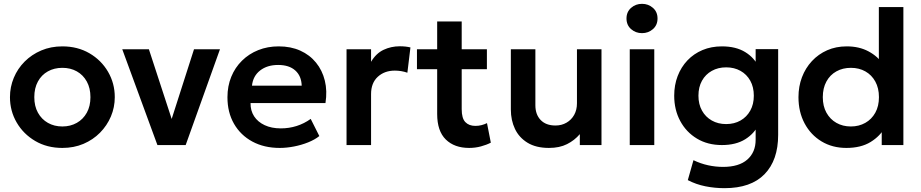

<svg xmlns="http://www.w3.org/2000/svg" viewBox="-20 -757 4808 1002"><path d="M305.5 15Q225.5 15 163.8 -21.2Q102 -57.5 67 -117.8Q32 -178 32 -250Q32 -303 52 -351Q72 -399 108.8 -435.8Q145.5 -472.5 195.5 -493.8Q245.5 -515 305.5 -515Q385 -515 446.8 -479Q508.5 -443 543.8 -382.5Q579 -322 579 -250Q579 -197 558.8 -149.2Q538.5 -101.5 502 -64.5Q465.5 -27.5 415.5 -6.2Q365.5 15 305.5 15ZM305.5 -97Q347.5 -97 380.8 -115.8Q414 -134.5 433 -168.8Q452 -203 452 -250Q452 -297 433 -331.5Q414 -366 381 -384.5Q348 -403 305.5 -403Q263 -403 229.8 -384.5Q196.5 -366 177.8 -331.5Q159 -297 159 -250Q159 -203 178 -168.8Q197 -134.5 230 -115.8Q263 -97 305.5 -97Z M801.5 0 618 -500H757L884.5 -110H867.5L992.5 -500H1128L949 0Z M1440 15Q1358.5 15 1297 -18.2Q1235.5 -51.5 1201.2 -111Q1167 -170.5 1167 -249.5Q1167 -307.5 1186.8 -356Q1206.5 -404.5 1242.8 -440.2Q1279 -476 1327.8 -495.5Q1376.5 -515 1434.5 -515Q1497.5 -515 1547 -492.8Q1596.5 -470.5 1629.2 -430.2Q1662 -390 1675.2 -336.2Q1688.5 -282.5 1678.5 -219H1287.5Q1287 -179.5 1306.2 -150Q1325.5 -120.5 1361.2 -103.8Q1397 -87 1445.5 -87Q1488.5 -87 1528 -99.5Q1567.5 -112 1601.5 -136.5L1646.5 -47Q1623 -28 1588 -14Q1553 0 1514.2 7.5Q1475.5 15 1440 15ZM1295 -310H1554.5Q1553 -360.5 1521 -389.2Q1489 -418 1431.5 -418Q1374.5 -418 1337.5 -389.2Q1300.5 -360.5 1295 -310Z M1788.5 0V-500H1916.5V-434.5Q1942.5 -478.5 1981.8 -497Q2021 -515.5 2066.5 -515.5Q2082.5 -515.5 2096 -514Q2109.5 -512.5 2122 -509.5L2106 -377.5Q2090.5 -383 2073.8 -385.8Q2057 -388.5 2040.5 -388.5Q1986.5 -388.5 1951.5 -356.2Q1916.5 -324 1916.5 -266V0Z M2428.5 15Q2351.5 15 2306.5 -29Q2261.5 -73 2261.5 -162V-645H2389.5V-500H2521V-396H2389.5V-187.5Q2389.5 -139.5 2408.5 -119.8Q2427.5 -100 2461 -100Q2478 -100 2493.2 -104Q2508.5 -108 2521.5 -114.5L2541.5 -12.5Q2519.5 -1 2490 7Q2460.5 15 2428.5 15ZM2156 -396V-500H2276V-396Z M2845 15Q2777.5 15 2733.2 -12Q2689 -39 2667.5 -84.2Q2646 -129.5 2646 -185.5V-500H2774V-207.5Q2774 -159.5 2801.5 -130.8Q2829 -102 2879 -102Q2911 -102 2936.5 -116.8Q2962 -131.5 2976.5 -157.5Q2991 -183.5 2991 -218V-500H3119V0H3006V-57Q2978.5 -24.5 2939.2 -4.8Q2900 15 2845 15Z M3266.5 0V-500H3394.5V0ZM3330.5 -584Q3297.5 -584 3273.5 -605Q3249.5 -626 3249.5 -660.5Q3249.5 -695 3273.5 -716Q3297.5 -737 3330.5 -737Q3363.5 -737 3387.5 -716Q3411.5 -695 3411.5 -660.5Q3411.5 -626 3387.5 -605Q3363.5 -584 3330.5 -584Z M3761 225Q3710 225 3661.2 215.2Q3612.5 205.5 3569.5 183L3599 79Q3636.5 97 3675.5 105.5Q3714.5 114 3753.5 114Q3836.5 114 3880 75.8Q3923.5 37.5 3923.5 -27.5V-137L3940.5 -109.5Q3917.5 -60.5 3869 -30.2Q3820.5 0 3747.5 0Q3673 0 3617 -33.8Q3561 -67.5 3529.8 -125.8Q3498.5 -184 3498.5 -257.5Q3498.5 -313 3516.5 -360Q3534.5 -407 3567.5 -441.8Q3600.5 -476.5 3646.2 -495.8Q3692 -515 3747.5 -515Q3820.5 -515 3869 -485.2Q3917.5 -455.5 3940.5 -405.5L3923.5 -378V-500.5H4041V-53Q4041 79 3970 152Q3899 225 3761 225ZM3769.5 -109.5Q3812 -109.5 3844.5 -128Q3877 -146.5 3895.5 -179.8Q3914 -213 3914 -257.5Q3914 -302.5 3895.5 -335.8Q3877 -369 3844.5 -387.2Q3812 -405.5 3769.5 -405.5Q3727.5 -405.5 3694.8 -387.2Q3662 -369 3643.5 -335.8Q3625 -302.5 3625 -257.5Q3625 -213 3643.5 -179.8Q3662 -146.5 3694.8 -128Q3727.5 -109.5 3769.5 -109.5Z M4397 15Q4324 15 4267.5 -19Q4211 -53 4179 -113Q4147 -173 4147 -250Q4147 -305.5 4165.2 -353.8Q4183.5 -402 4217.2 -438.2Q4251 -474.5 4297 -494.8Q4343 -515 4399 -515Q4463.5 -515 4512 -489.2Q4560.5 -463.5 4594.5 -416.5L4566.5 -387.5V-720H4694.5V0H4581.5V-123.5L4599.5 -94.5Q4574 -47 4523.5 -16Q4473 15 4397 15ZM4420.5 -97Q4462.5 -97 4495.8 -115.8Q4529 -134.5 4548 -168.8Q4567 -203 4567 -250Q4567 -297 4548 -331.5Q4529 -366 4496 -384.5Q4463 -403 4420.5 -403Q4378 -403 4344.8 -384.5Q4311.5 -366 4292.8 -331.5Q4274 -297 4274 -250Q4274 -203 4293 -168.8Q4312 -134.5 4345 -115.8Q4378 -97 4420.5 -97Z"/></svg>

Font: Geologica Cursive Medium
Style: Regular
Weight: 500
Designer: Sindre Bremnes, Frode Helland
Foundry: Monokrom Skriftforlag AS
Version: Version 1.010;gftools[0.9.28]